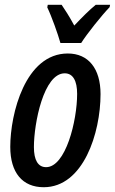

<svg xmlns="http://www.w3.org/2000/svg" viewBox="-20 -774 481 804"><path d="M233 -594H320C343 -631 407 -711 439 -744L441 -754H381C355 -733 325 -703 291 -667C270 -706 251 -735 238 -754H180L178 -743C196 -706 223 -630 233 -594ZM163 10C329 10 401 -217 401 -380C401 -487 350 -550 264 -550C86 -550 23 -298 23 -159C23 -51 74 10 163 10ZM173 -74C139 -74 122 -104 122 -158C122 -258 163 -467 251 -467C286 -467 303 -435 303 -381C303 -268 255 -74 173 -74Z"/></svg>

Font: Noto Sans UI Condensed Medium
Style: Italic
Weight: 500
Width: 3
Italic angle: -12°
Designer: Monotype Design Team
Foundry: Monotype Imaging Inc.
Version: Version 1.901